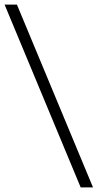

<svg xmlns="http://www.w3.org/2000/svg" viewBox="-50 -770 427 840"><path d="M303 50 -30 -750H24L357 50Z"/></svg>

Font: Mate
Style: Italic
Weight: 400
Italic angle: -10.8°
Designer: Eduardo Rodriguez Tunni
Foundry: Eduardo Rodriguez Tunni
Version: Version 1.003; ttfautohint (v1.8.4.7-5d5b);gftools[0.9.24]